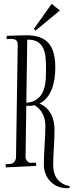

<svg xmlns="http://www.w3.org/2000/svg" viewBox="-20 -885 385 1007"><path d="M218 -226C218 -158 210 -90 210 -22C210 48 260 102 331 102C335 102 340 101 345 101V91C287 80 259 39 259 -18C259 -80 266 -142 266 -204C266 -258 247 -317 187 -342C253 -374 270 -460 270 -530C270 -637 234 -700 119 -700C84 -700 49 -698 15 -697V-680C40 -681 73 -687 73 -651L64 -61C64 -46 54 -28 38 -26L10 -24V-7L170 -15L169 -32C160 -32 150 -31 141 -31C126 -31 113 -48 114 -62L118 -330C134 -329 148 -330 161 -333C202 -310 218 -265 218 -226ZM123 -677H127C231 -678 221 -571 221 -497C221 -424 203 -352 118 -346ZM158 -734 166 -724 294 -830 251 -865Z"/></svg>

Font: Bigelow Rules
Style: Regular
Weight: 400
Designer: Astigmatic (AOETI)
Foundry: Astigmatic (AOETI)
Version: Version 1.000